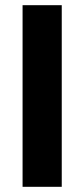

<svg xmlns="http://www.w3.org/2000/svg" viewBox="-20 -720 325 740"><path d="M67 0H218V-700H67Z"/></svg>

Font: Unageo
Style: ExtraBold
Weight: 800
Designer: Richard Sepsi
Foundry: Richard Sepsi
Version: Version 2.000